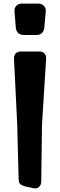

<svg xmlns="http://www.w3.org/2000/svg" viewBox="-20 -1010 335 1070"><path d="M227 -856Q225 -838 214.5 -826.5Q204 -815 182 -815H113Q93 -815 81.5 -826Q70 -837 68 -856L61 -945Q59 -965 70.5 -977.5Q82 -990 104 -990H192Q212 -990 224.5 -977.5Q237 -965 235 -945ZM214 -315 210 1Q210 9 207.5 16.5Q205 24 199.5 30Q194 36 186 38.5Q178 41 167 39L121 29Q108 26 96.5 19Q85 12 84 -8L76 -315L58 -683Q57 -700 67 -711.5Q77 -723 96 -723H199Q218 -723 228 -712Q238 -701 237 -683Z"/></svg>

Font: OpenDyslexic3
Style: Bold
Weight: 700
Designer: Abelardo Gonzalez
Version: Version 1.000;PS 001.001;hotconv 1.0.56